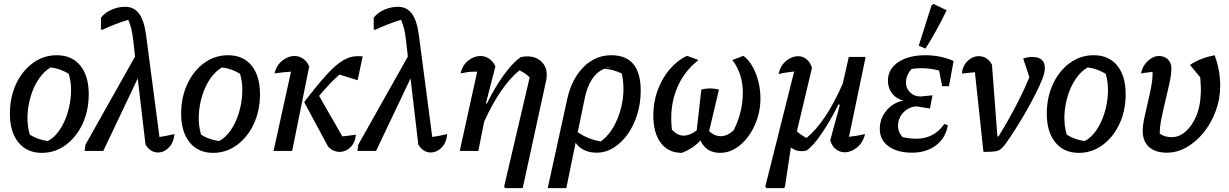

<svg xmlns="http://www.w3.org/2000/svg" viewBox="-20 -779 6346 991"><path d="M196 10Q119 10 75 -44Q31 -98 31 -192Q31 -277 63 -345.5Q95 -414 150 -454Q205 -494 273 -494Q351 -494 394.5 -440.5Q438 -387 438 -293Q438 -208 406 -139.5Q374 -71 319 -30.5Q264 10 196 10ZM227 -51Q261 -69 287 -107Q313 -145 328.5 -195Q344 -245 346.5 -298Q349 -351 335 -398Q291 -425 242 -431Q208 -412 181.5 -373.5Q155 -335 139.5 -285Q124 -235 122 -182.5Q120 -130 134 -84Q174 -58 227 -51Z M417 0 421 -32 677 -487 668 -569Q664 -604 658 -629Q652 -654 642 -677Q574 -656 510 -626H501V-688Q524 -716 558 -730Q592 -744 626 -744Q671 -744 697.5 -709Q724 -674 734 -598L803 -72Q839 -77 880 -87Q877 -44 852 -18Q827 8 795 8Q756 8 731 -33L691 -374L513 0Z M1080 10Q1003 10 959 -44Q915 -98 915 -192Q915 -277 947 -345.5Q979 -414 1034 -454Q1089 -494 1157 -494Q1235 -494 1278.5 -440.5Q1322 -387 1322 -293Q1322 -208 1290 -139.5Q1258 -71 1203 -30.5Q1148 10 1080 10ZM1111 -51Q1145 -69 1171 -107Q1197 -145 1212.5 -195Q1228 -245 1230.5 -298Q1233 -351 1219 -398Q1175 -425 1126 -431Q1092 -412 1065.5 -373.5Q1039 -335 1023.5 -285Q1008 -235 1006 -182.5Q1004 -130 1018 -84Q1058 -58 1111 -51Z M1392 0 1482 -409Q1463 -408 1443.5 -406Q1424 -404 1397 -400Q1407 -442 1437 -466Q1467 -490 1500 -490Q1524 -490 1544 -476.5Q1564 -463 1576 -436L1488 0ZM1550 -252Q1618 -341 1665.5 -393Q1713 -445 1750 -467Q1787 -489 1824 -489Q1831 -489 1838 -489Q1845 -489 1852 -488L1826 -365L1732 -394Q1708 -373 1683 -347Q1658 -321 1627 -284L1747 -75Q1761 -76 1777.5 -78.5Q1794 -81 1817 -84Q1813 -42 1788.5 -18.5Q1764 5 1733 5Q1718 5 1702.5 -1.5Q1687 -8 1673 -23Z M1825 0 1829 -32 2085 -487 2076 -569Q2072 -604 2066 -629Q2060 -654 2050 -677Q1982 -656 1918 -626H1909V-688Q1932 -716 1966 -730Q2000 -744 2034 -744Q2079 -744 2105.5 -709Q2132 -674 2142 -598L2211 -72Q2247 -77 2288 -87Q2285 -44 2260 -18Q2235 8 2203 8Q2164 8 2139 -33L2099 -374L1921 0Z M2353 0 2443 -409Q2435 -409 2426 -409Q2408 -409 2391.5 -406.5Q2375 -404 2357 -400Q2367 -443 2397 -466.5Q2427 -490 2460 -490Q2483 -490 2504 -476.5Q2525 -463 2537 -436L2488 -246L2493 -245Q2535 -329 2580 -391.5Q2625 -454 2667 -484Q2686 -488 2701 -488Q2746 -488 2774 -461.5Q2802 -435 2802 -393Q2802 -387 2801.5 -379.5Q2801 -372 2799 -364L2678 192H2587L2582 184L2714 -380Q2688 -404 2661 -416Q2613 -377 2566.5 -309.5Q2520 -242 2479 -151L2449 0Z M2807 192 2908 -269Q2931 -372 2992 -433Q3053 -494 3135 -494Q3287 -494 3287 -311Q3287 -246 3269 -188Q3251 -130 3219.5 -86Q3188 -42 3147 -16.5Q3106 9 3060 9Q2987 9 2951 -42L2903 192ZM3137 -434Q3115 -432 3096 -424ZM2998 -271 2962 -97Q3012 -61 3081 -49Q3125 -81 3154.5 -138.5Q3184 -196 3194 -265Q3204 -334 3189 -400Q3167 -410 3144.5 -416.5Q3122 -423 3096 -423Q3022 -390 2998 -271Z M3499 10Q3430 10 3391 -41Q3352 -92 3352 -185Q3352 -251 3374 -312Q3396 -373 3435 -419.5Q3474 -466 3526 -491L3585 -469Q3506 -407 3470.5 -314.5Q3435 -222 3448 -110Q3476 -79 3508 -79Q3540 -79 3576 -106L3600 -317Q3620 -322 3642 -322.5Q3664 -323 3691 -317L3640 -102Q3668 -76 3700 -76Q3735 -76 3767 -107Q3814 -200 3814 -301Q3814 -399 3760 -469L3817 -491Q3843 -472 3863 -437.5Q3883 -403 3894 -359.5Q3905 -316 3905 -271Q3905 -215 3888 -164.5Q3871 -114 3842 -74.5Q3813 -35 3775.5 -12.5Q3738 10 3697 10Q3625 10 3595 -54Q3557 -12 3499 10Z M4028 192H3936L3930 184L4079 -410Q4032 -405 3998 -397Q4009 -442 4038.5 -465.5Q4068 -489 4099 -489Q4122 -489 4141.5 -474.5Q4161 -460 4171 -429L4093 -101Q4118 -79 4143 -67Q4192 -107 4239.5 -178Q4287 -249 4330 -348L4361 -485H4448L4362 -73Q4403 -77 4445 -87Q4434 -42 4403 -17.5Q4372 7 4340 7Q4316 7 4295.5 -8Q4275 -23 4265 -54L4315 -238L4308 -240Q4265 -155 4221.5 -90.5Q4178 -26 4143 -2Q4096 9 4062 -18L4032 182Z M4688 9Q4611 9 4566 -24Q4521 -57 4521 -113Q4521 -167 4555 -208Q4589 -249 4643 -260Q4607 -268 4585 -296Q4563 -324 4563 -362Q4563 -422 4616 -458Q4669 -494 4757 -494Q4795 -494 4832 -486.5Q4869 -479 4902 -464L4878 -334H4843L4827 -415Q4752 -434 4685 -423Q4656 -390 4656 -352Q4656 -323 4677.5 -302Q4699 -281 4731 -281L4793 -287L4780 -219L4710 -230Q4680 -228 4657.5 -211.5Q4635 -195 4624 -171Q4613 -147 4615.5 -120.5Q4618 -94 4638 -72Q4669 -63 4710 -63Q4801 -63 4854 -139L4872 -133Q4862 -68 4812 -29.5Q4762 9 4688 9ZM4757 -528 4722 -543 4788 -751 4798 -759 4866 -726Q4843 -678 4816 -628.5Q4789 -579 4757 -528Z M5134 -75Q5239 -247 5293 -381L5261 -477Q5284 -485 5308 -485Q5373 -485 5373 -427Q5373 -403 5359 -369Q5346 -336 5324.5 -293.5Q5303 -251 5276.5 -204.5Q5250 -158 5222 -114Q5194 -70 5169 -35Q5155 -17 5144 -8.5Q5133 0 5113.5 2.5Q5094 5 5056 5L5012 -406Q4974 -403 4945 -399Q4948 -439 4974 -464Q5000 -489 5032 -489Q5076 -489 5100 -445L5128 -75Z M5548 10Q5471 10 5427 -44Q5383 -98 5383 -192Q5383 -277 5415 -345.5Q5447 -414 5502 -454Q5557 -494 5625 -494Q5703 -494 5746.5 -440.5Q5790 -387 5790 -293Q5790 -208 5758 -139.5Q5726 -71 5671 -30.5Q5616 10 5548 10ZM5579 -51Q5613 -69 5639 -107Q5665 -145 5680.5 -195Q5696 -245 5698.5 -298Q5701 -351 5687 -398Q5643 -425 5594 -431Q5560 -412 5533.5 -373.5Q5507 -335 5491.5 -285Q5476 -235 5474 -182.5Q5472 -130 5486 -84Q5526 -58 5579 -51Z M6003 9Q5943 9 5910.5 -20.5Q5878 -50 5878 -103Q5878 -130 5885.5 -166.5Q5893 -203 5903 -244Q5913 -285 5921 -326Q5929 -367 5929 -402Q5929 -405 5929 -408Q5917 -407 5902.5 -405Q5888 -403 5869 -400Q5877 -439 5904.5 -464.5Q5932 -490 5962 -490Q5990 -490 6008 -472.5Q6026 -455 6026 -426Q6026 -395 6016.5 -351.5Q6007 -308 5995.5 -260.5Q5984 -213 5975 -168.5Q5966 -124 5966 -91V-89Q5992 -71 6028 -71Q6065 -71 6098 -99Q6131 -127 6152.5 -175.5Q6174 -224 6177 -284Q6179 -309 6178 -331.5Q6177 -354 6175 -380L6122 -444Q6149 -462 6179.5 -474Q6210 -486 6249 -494Q6278 -419 6278 -336Q6278 -268 6255 -206Q6232 -144 6193 -95.5Q6154 -47 6105 -19Q6056 9 6003 9Z"/></svg>

Font: Piazzolla Medium
Style: Italic
Weight: 500
Italic angle: -11.3°
Designer: Juan Pablo del Peral
Foundry: Huerta Tipografica
Version: Version 1.330